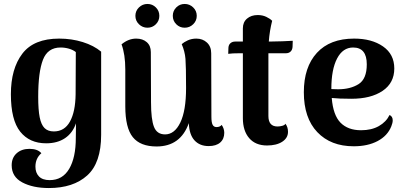

<svg xmlns="http://www.w3.org/2000/svg" viewBox="-20 -725 2045 970"><path d="M39 110Q39 72 64 49.5Q89 27 129 27Q170 27 189 49Q159 75 159 117Q159 148 177 166.5Q195 185 231 185Q296 185 329.5 128Q363 71 363 -28Q363 -78 364 -102Q347 -53 308.5 -27Q270 -1 213 -1Q129 -1 82 -60Q35 -119 35 -249Q35 -378 93 -454Q151 -530 279 -530Q342 -530 398 -512.5Q454 -495 491 -464V-44Q491 98 420.5 161.5Q350 225 227 225Q146 225 92.5 196.5Q39 168 39 110ZM362 -249 363 -462Q349 -473 328.5 -479Q308 -485 286 -485Q221 -485 197 -423Q173 -361 173 -236Q173 -170 180.5 -132.5Q188 -95 205 -78Q222 -61 252 -61Q306 -61 333.5 -111Q361 -161 362 -249Z M1113 -54Q1113 -23 1092.5 -5Q1072 13 1034 13Q989 13 962.5 -16Q936 -45 934 -103Q892 15 771 15Q689 15 651 -32Q613 -79 613 -188V-374Q613 -450 594 -501Q629 -530 668 -530Q701 -530 721.5 -512Q742 -494 742 -462L743 -208Q743 -122 758 -84Q773 -46 814 -46Q862 -46 891 -106Q920 -166 920 -280Q920 -390 917 -427.5Q914 -465 898 -502Q909 -512 928.5 -521Q948 -530 972 -530Q1004 -530 1025.5 -510Q1047 -490 1047 -456L1048 -135Q1048 -107 1054 -95Q1060 -83 1074 -83Q1091 -83 1100 -94Q1113 -75 1113 -54ZM664 -645Q664 -670 682 -687.5Q700 -705 725 -705Q750 -705 767.5 -687.5Q785 -670 785 -645Q785 -620 767.5 -602.5Q750 -585 725 -585Q700 -585 682 -602.5Q664 -620 664 -645ZM853 -645Q853 -670 870.5 -687.5Q888 -705 913 -705Q938 -705 956 -687.5Q974 -670 974 -645Q974 -620 956 -602.5Q938 -585 913 -585Q888 -585 870.5 -602.5Q853 -620 853 -645Z M1459 -519 1458 -488Q1457 -473 1448 -464.5Q1439 -456 1425 -456H1336V-426V-139Q1336 -86 1382 -86Q1394 -86 1406.5 -89.5Q1419 -93 1422 -100Q1435 -83 1435 -59Q1435 -28 1406 -9Q1377 10 1329 10Q1271 10 1239 -27Q1207 -64 1207 -128V-456H1193Q1152 -456 1133 -453L1134 -484Q1135 -499 1144.5 -507Q1154 -515 1168 -515H1207V-582Q1207 -613 1228 -631Q1249 -649 1282 -649Q1306 -649 1325 -640Q1344 -631 1355 -620Q1342 -569 1338 -515H1341Q1362 -515 1407.5 -516.5Q1453 -518 1459 -519Z M1964 -117Q1964 -104 1957 -87Q1938 -39 1888 -12.5Q1838 14 1767 14Q1651 14 1583 -57.5Q1515 -129 1515 -259Q1515 -386 1581 -458Q1647 -530 1769 -530Q1858 -530 1915 -490.5Q1972 -451 1972 -379Q1972 -306 1913 -266Q1854 -226 1755 -226Q1691 -226 1656 -230Q1663 -143 1700.5 -105Q1738 -67 1804 -67Q1857 -67 1894 -88Q1931 -109 1948 -144Q1964 -137 1964 -117ZM1654 -276V-275L1688 -274Q1750 -274 1791.5 -300Q1833 -326 1833 -400Q1833 -485 1764 -485Q1712 -485 1683 -429.5Q1654 -374 1654 -276Z"/></svg>

Font: Arima Madurai Black
Style: Regular
Weight: 900
Designer: Joana Correia and Natanael Gama
Foundry: NDISCOVER
Version: Version 1.019